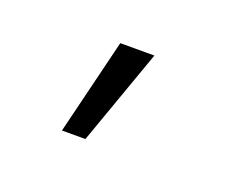

<svg xmlns="http://www.w3.org/2000/svg" viewBox="-42 -779 305 254"><g transform="rotate(20 110.5 -652.5)"><path d="M60 -585H93L141 -720H93Z"/></g></svg>

Font: Tap Sans
Style: Regular
Weight: 400
Designer: Tap Payments
Foundry: Tap Payments
Version: Version 1.001;Glyphs 3.1.2 (3151)